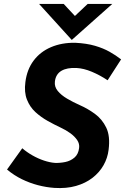

<svg xmlns="http://www.w3.org/2000/svg" viewBox="-20 -956 640 983"><path d="M531 -545Q492 -571 450.5 -588.5Q409 -606 371 -608Q347 -609 328 -605.5Q309 -602 294.5 -593.5Q280 -585 271.5 -571Q263 -557 261 -538Q258 -512 275.5 -490.5Q293 -469 323.5 -451Q354 -433 388 -418Q429 -400 466 -373Q503 -346 524 -302.5Q545 -259 536 -189Q531 -147 510 -110Q489 -73 453.5 -45.5Q418 -18 369 -4Q320 10 258 6Q216 3 174 -8Q132 -19 92 -38.5Q52 -58 16 -88L94 -197Q117 -177 146 -160.5Q175 -144 205 -134Q235 -124 261 -122Q287 -121 314 -126.5Q341 -132 361 -149Q381 -166 385 -198Q388 -220 375 -239Q362 -258 340 -274Q318 -290 290 -303Q258 -318 224 -337Q190 -356 161.5 -382Q133 -408 118 -446Q103 -484 110 -536Q118 -600 152 -645.5Q186 -691 241 -714.5Q296 -738 365 -737Q424 -734 466.5 -721.5Q509 -709 541 -691Q573 -673 600 -652ZM306 -936 375 -862 340 -852 429 -936H555L348 -752H347L180 -936Z"/></svg>

Font: Josefin Sans Thin
Style: Bold Italic
Weight: 700
Italic angle: -7°
Version: Version 2.000